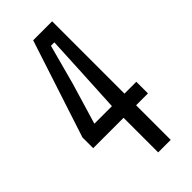

<svg xmlns="http://www.w3.org/2000/svg" viewBox="-250 -858 916 916"><g transform="rotate(-45 208.0 -400.0)"><path d="M227.5 0V-233.5H22.5V-306L184 -800H312V-312H392V-233.5H312V0ZM109 -312H227.5L238.5 -519.5L248.5 -721.5H225.5L171 -519.5Z"/></g></svg>

Font: Big Shoulders Text Thin Medium
Style: Regular
Weight: 500
Version: Version 2.002